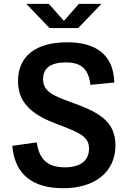

<svg xmlns="http://www.w3.org/2000/svg" viewBox="-20 -960 660 992"><path d="M447 -521.5 570.5 -533.5C567 -679 473.5 -741.5 328 -741.5C165.5 -741.5 73 -670.5 73 -540.5C73 -415.5 165.5 -359.5 279.5 -317C391.5 -275 440 -254 440 -192.5C440 -136 403.5 -95.5 314.5 -95.5C225 -95.5 182 -137.5 170 -224.5L43.5 -206.5C56 -58 149 12.5 306.5 12.5C471 12.5 576.5 -72 576.5 -209C576.5 -337 484.5 -382.5 349.5 -431C255.5 -465.5 202.5 -486.5 202.5 -551.5C202.5 -606 239.5 -637.5 320 -637.5C397 -637.5 437.5 -606.5 447 -521.5ZM116 -940H232.5L310 -852L387.5 -940H504L384 -815H236Z"/></svg>

Font: Monaspace Neon SemiBold
Style: Regular
Weight: 600
Designer: Riley Cran & the Lettermatic Team
Foundry: Lettermatic
Version: Version 1.200 (Monaspace Neon)